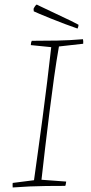

<svg xmlns="http://www.w3.org/2000/svg" viewBox="-20 -820 400 847"><path d="M36 7Q35 -5 36 -13L130 -25Q137 -77 147 -147.5Q157 -218 167.5 -298Q178 -378 188 -458.5Q198 -539 206 -612L116 -621Q116 -632 120 -640Q180 -640 233 -641Q286 -642 346 -647Q348 -639 347 -627L240 -615Q229 -553 218.5 -478Q208 -403 198 -323Q188 -243 179 -166.5Q170 -90 163 -27L272 -19Q271 -14 270.5 -9.5Q270 -5 268 0Q221 0 183.5 0.5Q146 1 110.5 2.5Q75 4 36 7ZM322 -694Q298 -702 266.5 -714Q235 -726 205 -738Q175 -750 154 -759Q133 -768 129 -770L128 -781Q135 -796 142 -800L156 -793L293 -728L326 -711V-706Q325 -700 322 -694Z"/></svg>

Font: Labrada ExtraLight
Style: Italic
Weight: 200
Italic angle: -7°
Designer: Mercedes Jáuregui
Foundry: Omnibus-Type Team
Version: Version 1.000; ttfautohint (v1.8.4.7-5d5b)